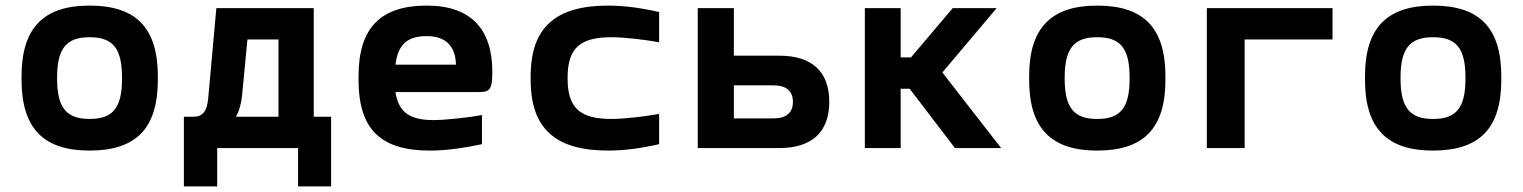

<svg xmlns="http://www.w3.org/2000/svg" viewBox="-20 -529 5440 686"><path d="M57 -256V-244C57 -69 137 9 300 9C465 9 544 -69 544 -244V-256C544 -431 465 -509 300 -509C137 -509 57 -431 57 -256ZM184 -248V-252C184 -358 219 -396 300 -396C382 -396 416 -358 416 -252V-248C416 -142 382 -104 300 -104C219 -104 184 -142 184 -248Z M672 -112H637V137H756V0H1045V137H1163V-112H1101V-500H753L724 -179C720 -131 704 -112 672 -112ZM823 -112C835 -133 842 -159 845 -189L864 -388H975V-112Z M1739 -273C1739 -422 1665 -509 1505 -509C1341 -509 1261 -431 1261 -256V-244C1261 -66 1341 9 1516 9C1569 9 1633 1 1702 -14V-118C1660 -110 1575 -100 1529 -100C1445 -100 1404 -127 1393 -200H1689C1731 -200 1739 -209 1739 -273ZM1393 -298C1402 -370 1435 -400 1505 -400C1573 -400 1608 -363 1609 -298Z M1876 -256V-244C1876 -67 1967 9 2153 9C2210 9 2270 1 2335 -14V-122C2287 -113 2210 -104 2165 -104C2056 -104 2008 -140 2008 -248V-252C2008 -360 2056 -396 2165 -396C2210 -396 2287 -387 2335 -378V-486C2270 -501 2209 -509 2153 -509C1967 -509 1876 -433 1876 -256Z M2473 0H2765C2881 0 2943 -58 2943 -165C2943 -273 2881 -330 2765 -330H2602V-500H2473ZM2602 -106V-224H2744C2789 -224 2813 -204 2813 -165C2813 -126 2789 -106 2744 -106Z M3070 -500V0H3198V-212H3230L3392 0H3557L3347 -270L3541 -500H3384L3235 -324H3198V-500Z M3657 -256V-244C3657 -69 3737 9 3900 9C4065 9 4144 -69 4144 -244V-256C4144 -431 4065 -509 3900 -509C3737 -509 3657 -431 3657 -256ZM3784 -248V-252C3784 -358 3819 -396 3900 -396C3982 -396 4016 -358 4016 -252V-248C4016 -142 3982 -104 3900 -104C3819 -104 3784 -142 3784 -248Z M4292 0H4427V-388H4741V-500H4292Z M4857 -256V-244C4857 -69 4937 9 5100 9C5265 9 5344 -69 5344 -244V-256C5344 -431 5265 -509 5100 -509C4937 -509 4857 -431 4857 -256ZM4984 -248V-252C4984 -358 5019 -396 5100 -396C5182 -396 5216 -358 5216 -252V-248C5216 -142 5182 -104 5100 -104C5019 -104 4984 -142 4984 -248Z"/></svg>

Font: LT Wave Mono Bold
Style: Regular
Weight: 700
Designer: Daniel Lyons
Version: Version 2.5 (Glyphs App)